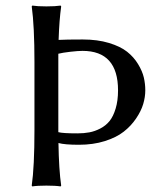

<svg xmlns="http://www.w3.org/2000/svg" viewBox="-20 -668 585 691"><path d="M104 -444.8Q104 -573.7 94.2 -645L96.2 -647.9Q114.3 -645 147 -645Q179.7 -645 198.2 -647.9L200.2 -645Q193.4 -597.2 190.9 -524.4Q216.8 -525.9 277.8 -525.9Q331.1 -525.9 372.1 -513.4Q413.1 -501 437.3 -481.9Q461.4 -462.9 476.8 -437.5Q492.2 -412.1 497.6 -389.2Q502.9 -366.2 502.9 -342.8Q502.9 -318.8 495.4 -293.5Q487.8 -268.1 469.7 -241.5Q451.7 -214.8 425.3 -194.1Q398.9 -173.3 357.2 -160.2Q315.4 -147 264.2 -147Q212.4 -147 190.4 -153.3Q191.9 -57.6 200.2 0L198.2 2.9Q179.7 0 147 0Q114.3 0 96.2 2.9L94.2 0Q104 -67.9 104 -200.2ZM189.9 -192.4Q205.1 -188 258.8 -188Q282.2 -188 301.8 -191.7Q321.3 -195.3 341.1 -205.6Q360.8 -215.8 374.3 -232.4Q387.7 -249 396.2 -277.3Q404.8 -305.7 404.8 -342.8Q404.8 -484.9 276.9 -484.9Q261.2 -484.9 233.2 -481.7Q205.1 -478.5 189.9 -474.6V-444.8V-200.2Z"/></svg>

Font: Linux Biolinum G
Style: Regular
Weight: 400
Designer: Philipp H. Poll
Foundry: Philipp H. Poll
Version: Version 1.1.0 ; ttfautohint (v1.6)